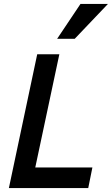

<svg xmlns="http://www.w3.org/2000/svg" viewBox="-20 -950 565 970"><path d="M24.9 0 168 -675.8H279.8L158.2 -104H446.8L425.8 0ZM357.4 -753.9H268.6L386.7 -930.2H525.4Z"/></svg>

Font: Clear Sans Medium
Style: Italic
Weight: 500
Italic angle: -12°
Foundry: Intel Corporation
Version: Version 1.00